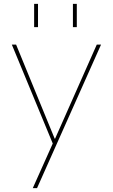

<svg xmlns="http://www.w3.org/2000/svg" viewBox="-20 -750 582 990"><path d="M356 -610V-730H376V-610ZM156 -610V-730H176V-610ZM262 -35H264L479 -520H501L171 220H149L252 -10L41 -520H63Z"/></svg>

Font: M PLUS 1p Thin
Style: Regular
Weight: 250
Version: Version 1.062